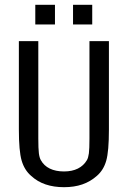

<svg xmlns="http://www.w3.org/2000/svg" viewBox="-20 -778 540 810"><path d="M59.6 -231.4V-604.5H141.6V-194.3Q141.6 -150.4 144 -131.3Q146.5 -112.3 152.3 -102.5Q165 -79.1 189.9 -66.9Q214.8 -54.7 250 -54.7Q284.2 -54.7 308.6 -66.9Q333 -79.1 346.7 -102.5Q352.5 -112.3 355 -131.3Q357.4 -150.4 357.4 -193.4V-604.5H439.5V-231.4Q439.5 -139.6 428.2 -100.1Q417 -60.5 388.7 -36.1Q361.3 -11.7 327.1 0Q293 11.7 250 11.7Q207 11.7 172.4 0Q137.7 -11.7 111.3 -36.1Q83 -60.5 71.3 -100.6Q59.6 -140.6 59.6 -231.4ZM128.9 -757.8H211.9V-674.8H128.9ZM288.1 -757.8H369.1V-674.8H288.1Z"/></svg>

Font: BabelStone Mayan Numerals
Style: Regular
Weight: 400
Designer: Andrew West
Foundry: BabelStone
Version: Version 11.000 June 09, 2018